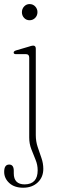

<svg xmlns="http://www.w3.org/2000/svg" viewBox="-30 -666 284 920"><path d="M111.5 -569Q96 -569 85.5 -580.2Q75 -591.5 75 -607.5Q75 -624 85.8 -635.2Q96.5 -646.5 111.5 -646.5Q128 -646.5 138.8 -635Q149.5 -623.5 149.5 -608Q149.5 -591.5 138.5 -580.2Q127.5 -569 111.5 -569ZM141.5 -18.5Q141.5 11.5 150.5 38.2Q159.5 65 168.5 90.8Q177.5 116.5 177.5 143Q177.5 183 150.8 208.2Q124 233.5 81 233.5Q39 233.5 14.5 211Q-10 188.5 -10 157.5Q-10 122.5 14 122.5Q36 122.5 36 152.5V164.5Q36 217.5 88.5 217.5Q150.5 216.5 150.5 150Q150.5 123.5 140.2 99Q130 74.5 120 48.5Q110 22.5 110 -7V-389.5Q110 -406.5 95 -406.5H47Q35.5 -406.5 35.5 -414Q35.5 -421 47 -424.5L106.5 -442Q114 -444.5 119.5 -446Q125 -447.5 128.5 -447.5Q141.5 -447.5 141.5 -433Z"/></svg>

Font: Fraunces 72pt Soft Thin
Style: Regular
Weight: 100
Version: Version 1.000;[b76b70a41]